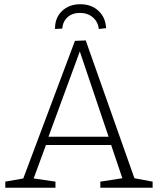

<svg xmlns="http://www.w3.org/2000/svg" viewBox="-20 -887 746 907"><path d="M385 -696 615 -45 701 -29V0H454V-29L558 -45L505 -202H197L139 -44L242 -29V0H5V-29L90 -44L334 -694ZM493 -241 357 -644 209 -241ZM481 -754 447 -750Q443 -784 418.5 -805Q394 -826 358 -826Q322 -826 299.5 -806Q277 -786 274 -752L240 -750Q239 -802 272.5 -834.5Q306 -867 359 -867Q412 -867 445.5 -835.5Q479 -804 481 -754Z"/></svg>

Font: Bitter Pro Light
Style: Regular
Weight: 300
Designer: Sol Matas, and Bitter project Authors
Foundry: Sol Matas
Version: Version 1.010